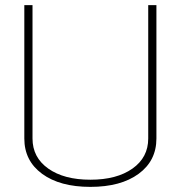

<svg xmlns="http://www.w3.org/2000/svg" viewBox="-20 -720 706 750"><path d="M75 -179V-700H107V-179Q107 -105 168.5 -61.5Q230 -18 333 -18Q436 -18 497.5 -61.5Q559 -105 559 -179V-700H591V-179Q591 -92 521.5 -41Q452 10 333 10Q214 10 144.5 -41Q75 -92 75 -179Z"/></svg>

Font: KoHo ExtraLight
Style: Regular
Weight: 275
Version: Version 1.000; ttfautohint (v1.6)